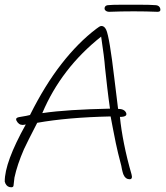

<svg xmlns="http://www.w3.org/2000/svg" viewBox="-58 -734 704 813"><path d="M-10.4 59Q-27.4 59 -35.1 43Q-37.5 37 -37.9 35Q-38.6 -46 51.2 -207Q46.4 -206 43.1 -205.5Q39.7 -205 37.7 -205Q20.7 -205 11.3 -224Q6.7 -235 22 -238Q31.6 -240 42.2 -241.5Q52.9 -243 69 -247Q131.9 -373 202.5 -463.5Q273.1 -554 349.7 -612Q356.5 -617 361.7 -620.5Q366.9 -624 371.9 -624Q383.9 -624 391.6 -608Q405.5 -578 426.2 -402L442 -273Q468 -273 475.7 -257Q483.8 -239 449.8 -239Q454.8 -187 467.3 -124.5Q479.7 -62 498.9 4Q504.8 25 490.8 25Q473.8 25 465.6 7Q463.9 4 461.1 -6Q458.3 -16 455.6 -32Q440.2 -90 432.4 -128Q424.7 -166 419.6 -192.5Q414.4 -219 410.4 -241Q228.3 -237 99.6 -214Q78.1 -173 64.1 -144.5Q50.2 -116 43.4 -102Q14.7 -36 3.2 18Q2.3 23 1.7 31Q1 39 -0.5 50Q-0.4 59 -10.4 59ZM121.1 -255Q175.3 -263 246.2 -267.5Q317.2 -272 407.7 -274Q401.1 -320 396.1 -363.5Q391 -407 386.8 -447Q383.6 -491 370.3 -579Q285.8 -512 223.5 -431Q161.2 -350 121.1 -255ZM403.7 -684Q397.7 -684 392 -687Q386.3 -690 384.9 -696Q383.7 -701 387.1 -706Q390.4 -711 397.2 -712Q404 -713 420.9 -713.5Q437.7 -714 458.2 -714Q478.7 -714 494.7 -714Q511.7 -714 532.7 -714Q553.7 -714 573.4 -713.5Q593 -713 603.2 -712Q617.7 -710 620.7 -697Q623.7 -684 609.7 -684Q590.4 -685 559.8 -685.5Q529.2 -686 508.2 -686Q486.2 -686 455.3 -685.5Q424.4 -685 403.7 -684Z"/></svg>

Font: Oooh Baby
Style: Normal
Weight: 400
Designer: Robert E. Leuschke
Foundry: Robert E. Leuschke
Version: Version 1.011; ttfautohint (v1.8.3)